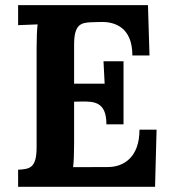

<svg xmlns="http://www.w3.org/2000/svg" viewBox="-20 -720 664 740"><path d="M292 -328.6C346.2 -330.1 390.1 -325.2 390.1 -240.7H456.1V-483.9H378.9L383.3 -397.5H265.6V-547.4C265.6 -625.5 291 -632.8 332.5 -634.3L368.7 -635.3C422.9 -636.7 490.2 -614.3 490.2 -506.3H556.2L550.3 -700.2H49.8V-623L125 -626C122.6 -608.9 121.1 -572.3 121.1 -536.1V-152.8C121.1 -71.8 94.7 -68.4 49.8 -65.9V0H577.6L583.5 -220.2H517.6C517.6 -112.3 455.1 -76.2 396 -76.2L261.7 -75.7C264.2 -92.8 265.6 -127.9 265.6 -164.1V-328.1Z"/></svg>

Font: Parastoo
Style: Bold
Weight: 700
Foundry: Saber Rastikerdar (saber.rastikerdar@gmail.com)
Version: Version 2.0.1